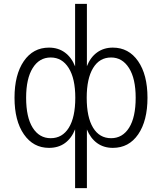

<svg xmlns="http://www.w3.org/2000/svg" viewBox="-20 -756 837 992"><path d="M368 216V-88Q350 -42 316 -17Q282 8 233 8Q152 8 103.5 -62Q55 -132 55 -251Q55 -370 103 -440Q151 -510 233 -510Q281 -510 315.5 -484.5Q350 -459 368 -413V-736H429V-414Q447 -460 481.5 -485Q516 -510 563 -510Q645 -510 693.5 -440Q742 -370 742 -251Q742 -132 694 -62Q646 8 563 8Q516 8 482 -16.5Q448 -41 429 -87V216ZM242 -42Q302 -42 335.5 -96Q369 -150 369 -251Q369 -350 335 -404.5Q301 -459 242 -459Q183 -459 149 -404.5Q115 -350 115 -251Q115 -150 149 -96Q183 -42 242 -42ZM554 -42Q613 -42 647 -96Q681 -150 681 -251Q681 -350 646.5 -404.5Q612 -459 554 -459Q494 -459 461 -404.5Q428 -350 428 -251Q428 -150 461 -96Q494 -42 554 -42Z"/></svg>

Font: Winston Light
Style: Regular
Weight: 300
Designer: Original fonts by Vernon Adams / Changes by Cristiano Sobral
Foundry: Original fonts by Vernon Adams / Changes by Cristiano Sobral
Version: Version 2.503;July 17, 2020;FontCreator 13.0.0.2655 64-bit